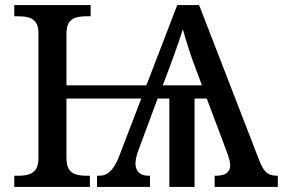

<svg xmlns="http://www.w3.org/2000/svg" viewBox="-20 -734 1111 754"><path d="M36 0V-44H55Q76 -44 93 -49Q110 -54 120.5 -69Q131 -84 131 -115V-603Q131 -633 120 -647Q109 -661 92 -665.5Q75 -670 55 -670H36V-714H336V-670H317Q296 -670 278.5 -665Q261 -660 251 -645.5Q241 -631 241 -599V-399H579L559 -347H241V-115Q241 -84 251 -69Q261 -54 278.5 -49Q296 -44 317 -44H333V0ZM361 0V-44H371Q387 -44 400 -51.5Q413 -59 425.5 -76.5Q438 -94 448 -121L676 -714H762L999 -102Q1011 -71 1025.5 -57.5Q1040 -44 1065 -44H1071V0H823V-44H833Q860 -45 872 -56Q884 -67 884 -85Q884 -94 881 -105.5Q878 -117 874 -129L792 -347H744V0H645V-347H599L521 -137Q518 -129 516 -120.5Q514 -112 513 -105Q512 -98 512 -91Q512 -71 524 -58Q536 -45 559 -44H569V0ZM619 -399H773L751 -458Q735 -499 722 -539.5Q709 -580 698 -619Q691 -596 682 -570Q673 -544 663 -516.5Q653 -489 642 -459Z"/></svg>

Font: ET Text
Style: Regular
Weight: 470
Designer: Monotype Design Team
Foundry: Monotype Imaging Inc.
Version: Version 2.009